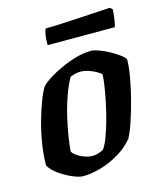

<svg xmlns="http://www.w3.org/2000/svg" viewBox="-101 -730 685 806"><g transform="rotate(-15 241.5 -327.0)"><path d="M161 0Q145 0 116.5 -12Q88 -24 60.5 -43.5Q33 -63 22 -84Q22 -128 30 -177.5Q38 -227 51 -273Q64 -319 78 -355Q92 -391 104 -408Q114 -419 138 -434.5Q162 -450 194.5 -465Q227 -480 261.5 -490Q296 -500 327 -500Q341 -500 363 -492Q385 -484 407.5 -471.5Q430 -459 446.5 -446.5Q463 -434 466 -425Q466 -394 458 -349Q450 -304 437.5 -256Q425 -208 411 -166.5Q397 -125 384 -102Q356 -69 318 -46.5Q280 -24 238.5 -12Q197 0 161 0ZM222 -72Q242 -72 269 -85Q280 -99 291.5 -128.5Q303 -158 313.5 -195.5Q324 -233 332 -271Q340 -309 345 -341.5Q350 -374 350 -393Q333 -407 308.5 -417Q284 -427 264 -427Q242 -427 218 -417Q199 -383 184 -339.5Q169 -296 159 -251.5Q149 -207 143.5 -170.5Q138 -134 137 -113Q147 -97 173 -84.5Q199 -72 222 -72ZM159 -570Q159 -598 162 -616Q165 -634 170 -640Q200 -640 240.5 -642Q281 -644 323 -646.5Q365 -649 399.5 -651Q434 -653 452 -654L462 -645Q461 -621 457.5 -599.5Q454 -578 451 -570Z"/></g></svg>

Font: Texturina
Style: Bold Italic
Weight: 700
Italic angle: -11°
Designer: Guillermo Torres Carreño
Foundry: Omnibus-Type
Version: Version 1.002; ttfautohint (v1.8.3)